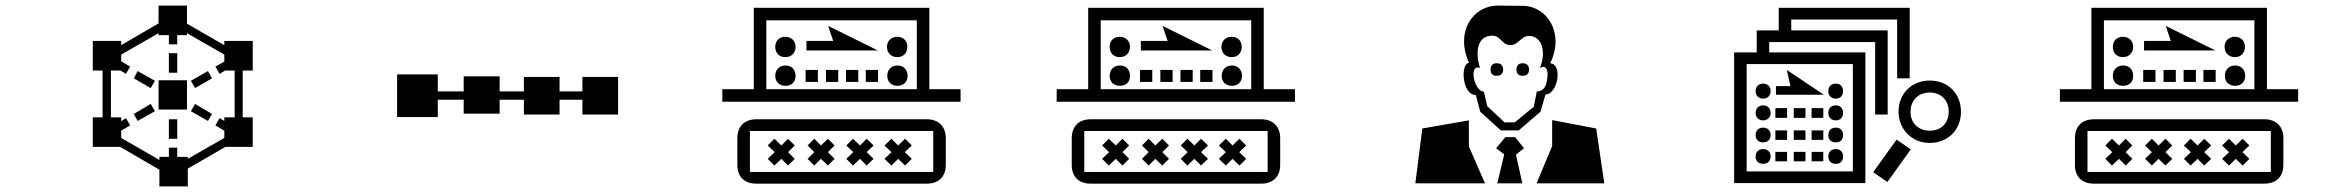

<svg xmlns="http://www.w3.org/2000/svg" viewBox="-20 -643 8440 689"><path d="M378 -390H412L432 -378L447 -404L415 -423V-447L549 -524V-517H586V-484H616V-517H651V-524L785 -447V-422L753 -404L768 -378L788 -390H822V-222H785V-209L768 -219L753 -193L785 -174V-148L654 -73V-80H616V-113H586V-80H552V-69L415 -148V-174L447 -193L432 -219L415 -208V-222H378ZM521 -327 536 -353 474 -388 460 -362ZM536 -244 521 -270 460 -234 474 -209ZM313 -390H348V-222H313V-116H411L552 -34V26H654V-38L789 -116H887V-222H851V-390H887V-496H785V-481L651 -558V-623H549V-559L415 -481V-496H313ZM549 -250H651V-355H549ZM616 -215H586V-145H616ZM616 -452H586V-382H616ZM741 -362 726 -388 665 -353 680 -327ZM726 -209 741 -234 680 -270 665 -244Z M1644 -369V-315H1551V-376H1405V-223H1551V-285H1644V-235H1773V-285H1860V-232H1988V-285H2070V-232H2198V-367H2070V-315H1988V-367H1860V-315H1773V-369Z M2671 -173H3329V-26H2671ZM3270 -570V-323H2730V-570ZM2759 -145 2735 -121 2760 -97 2735 -73 2759 -49 2784 -73 2808 -49 2832 -73 2808 -97 2832 -121 2808 -145 2784 -121ZM2902 -145 2878 -121 2902 -97 2878 -73 2902 -49 2926 -73 2951 -49 2975 -73 2951 -97 2975 -121 2951 -145 2926 -121ZM3306 16C3348 16 3374 -9 3374 -51V-147C3374 -189 3348 -215 3306 -215H2694C2651 -215 2626 -189 2626 -147V-51C2626 -9 2651 16 2694 16ZM3041 -145 3017 -121 3042 -97 3017 -73 3041 -49 3066 -73 3090 -49 3115 -73 3090 -97 3115 -121 3090 -145 3066 -121ZM3179 -145 3154 -121 3179 -97 3154 -73 3179 -49 3203 -73 3228 -49 3252 -73 3227 -97 3252 -121 3228 -145 3203 -121ZM2762 -475C2762 -453 2776 -438 2798 -438C2820 -438 2835 -453 2835 -475C2835 -496 2820 -511 2798 -511C2776 -511 2762 -496 2762 -475ZM2762 -371C2762 -349 2777 -335 2799 -335C2821 -335 2835 -349 2835 -371C2835 -393 2821 -408 2799 -408C2777 -408 2762 -393 2762 -371ZM2915 -392H2871V-349H2915ZM2988 -392H2944V-349H2988ZM3315 -615H2685V-323H2572V-278H3427V-323H3315ZM2874 -496V-462H3130L2952 -550L2970 -496ZM3060 -392H3016V-349H3060ZM3131 -392H3087V-349H3131ZM3163 -475C3163 -453 3178 -438 3200 -438C3222 -438 3236 -453 3236 -475C3236 -496 3222 -511 3200 -511C3178 -511 3163 -496 3163 -475ZM3164 -371C3164 -349 3179 -335 3201 -335C3222 -335 3237 -349 3237 -371C3237 -393 3222 -408 3201 -408C3179 -408 3164 -393 3164 -371Z M3871 -173H4529V-26H3871ZM4470 -570V-323H3930V-570ZM3959 -145 3935 -121 3960 -97 3935 -73 3959 -49 3984 -73 4008 -49 4032 -73 4008 -97 4032 -121 4008 -145 3984 -121ZM4102 -145 4078 -121 4102 -97 4078 -73 4102 -49 4126 -73 4151 -49 4175 -73 4151 -97 4175 -121 4151 -145 4126 -121ZM4506 16C4548 16 4574 -9 4574 -51V-147C4574 -189 4548 -215 4506 -215H3894C3851 -215 3826 -189 3826 -147V-51C3826 -9 3851 16 3894 16ZM4241 -145 4217 -121 4242 -97 4217 -73 4241 -49 4266 -73 4290 -49 4315 -73 4290 -97 4315 -121 4290 -145 4266 -121ZM4379 -145 4354 -121 4379 -97 4354 -73 4379 -49 4403 -73 4428 -49 4452 -73 4427 -97 4452 -121 4428 -145 4403 -121ZM3962 -475C3962 -453 3976 -438 3998 -438C4020 -438 4035 -453 4035 -475C4035 -496 4020 -511 3998 -511C3976 -511 3962 -496 3962 -475ZM3962 -371C3962 -349 3977 -335 3999 -335C4021 -335 4035 -349 4035 -371C4035 -393 4021 -408 3999 -408C3977 -408 3962 -393 3962 -371ZM4115 -392H4071V-349H4115ZM4188 -392H4144V-349H4188ZM4515 -615H3885V-323H3772V-278H4627V-323H4515ZM4074 -496V-462H4330L4152 -550L4170 -496ZM4260 -392H4216V-349H4260ZM4331 -392H4287V-349H4331ZM4363 -475C4363 -453 4378 -438 4400 -438C4422 -438 4436 -453 4436 -475C4436 -496 4422 -511 4400 -511C4378 -511 4363 -496 4363 -475ZM4364 -371C4364 -349 4379 -335 4401 -335C4422 -335 4437 -349 4437 -371C4437 -393 4422 -408 4401 -408C4379 -408 4364 -393 4364 -371Z M5305 -314C5284 -315 5271 -345 5268 -370C5266 -388 5272 -407 5291 -399C5273 -457 5281 -515 5335 -515C5366 -515 5370 -481 5400 -481C5429 -481 5438 -514 5467 -514C5513 -514 5530 -458 5506 -399C5511 -402 5515 -403 5518 -403C5533 -403 5538 -382 5529 -343C5525 -327 5513 -315 5495 -315L5484 -260L5416 -204H5379L5317 -262ZM5251 -118V-211L5084 -182L5059 15H5309ZM5382 -151 5349 -111 5378 -89 5353 15H5443L5420 -88L5449 -111L5417 -151ZM5550 -119 5494 15H5737L5708 -182L5550 -212ZM5351 -416C5336 -416 5329 -408 5329 -393C5329 -379 5336 -371 5351 -371C5366 -371 5374 -379 5374 -393C5374 -408 5366 -416 5351 -416ZM5526 -304C5570 -304 5589 -413 5543 -416C5596 -525 5531 -622 5444 -622L5357 -623C5261 -623 5202 -524 5252 -417C5220 -417 5226 -302 5276 -302L5292 -242L5366 -175H5430L5508 -242ZM5444 -371C5459 -371 5467 -379 5467 -393C5467 -408 5459 -416 5444 -416C5429 -416 5422 -408 5422 -393C5422 -379 5429 -371 5444 -371Z M6629 -413V-28H6248V-413ZM6905 -311C6946 -311 6973 -283 6973 -242C6973 -201 6946 -174 6905 -174C6864 -174 6836 -201 6836 -242C6836 -283 6864 -311 6905 -311ZM6280 -81C6280 -65 6291 -55 6307 -55C6323 -55 6334 -65 6334 -81C6334 -98 6323 -108 6307 -108C6291 -108 6280 -98 6280 -81ZM6280 -316C6280 -300 6291 -289 6307 -289C6323 -289 6334 -300 6334 -316C6334 -332 6323 -343 6307 -343C6291 -343 6280 -332 6280 -316ZM6280 -238C6280 -222 6291 -211 6307 -211C6323 -211 6334 -222 6334 -238C6334 -254 6323 -265 6307 -265C6291 -265 6280 -254 6280 -238ZM6280 -158C6280 -142 6291 -132 6307 -132C6323 -132 6334 -142 6334 -158C6334 -175 6323 -185 6307 -185C6291 -185 6280 -175 6280 -158ZM6393 -220V-255H6351V-220ZM6393 -141V-175H6351V-141ZM6393 -64V-98H6351V-64ZM6459 -220V-255H6417V-220ZM6459 -141V-175H6417V-141ZM6459 -64V-98H6417V-64ZM6353 -334V-303H6525L6392 -392L6405 -334ZM6523 -220V-255H6481V-220ZM6523 -141V-175H6481V-141ZM6523 -64V-98H6481V-64ZM6674 -455H6329V-492H6709V-232H6754V-534H6408V-573H6788V-362H6833V-615H6363V-534H6284V-455H6203V14H6674ZM6541 -316C6541 -300 6551 -289 6568 -289C6584 -289 6594 -300 6594 -316C6594 -332 6584 -343 6568 -343C6551 -343 6541 -332 6541 -316ZM6541 -238C6541 -222 6551 -211 6568 -211C6584 -211 6594 -222 6594 -238C6594 -254 6584 -265 6568 -265C6551 -265 6541 -254 6541 -238ZM6541 -158C6541 -142 6551 -132 6568 -132C6584 -132 6594 -142 6594 -158C6594 -175 6584 -185 6568 -185C6551 -185 6541 -175 6541 -158ZM6541 -81C6541 -65 6551 -55 6568 -55C6584 -55 6594 -65 6594 -81C6594 -98 6584 -108 6568 -108C6551 -108 6541 -98 6541 -81ZM6786 -142 6702 -25 6753 10 6837 -107ZM6905 -354C6842 -354 6793 -309 6793 -242C6793 -178 6842 -130 6905 -130C6968 -130 7017 -175 7017 -242C7017 -306 6972 -354 6905 -354Z M7471 -173H8129V-26H7471ZM8070 -570V-323H7530V-570ZM7559 -145 7535 -121 7560 -97 7535 -73 7559 -49 7584 -73 7608 -49 7632 -73 7608 -97 7632 -121 7608 -145 7584 -121ZM7702 -145 7678 -121 7702 -97 7678 -73 7702 -49 7726 -73 7751 -49 7775 -73 7751 -97 7775 -121 7751 -145 7726 -121ZM8106 16C8148 16 8174 -9 8174 -51V-147C8174 -189 8148 -215 8106 -215H7494C7451 -215 7426 -189 7426 -147V-51C7426 -9 7451 16 7494 16ZM7841 -145 7817 -121 7842 -97 7817 -73 7841 -49 7866 -73 7890 -49 7915 -73 7890 -97 7915 -121 7890 -145 7866 -121ZM7979 -145 7954 -121 7979 -97 7954 -73 7979 -49 8003 -73 8028 -49 8052 -73 8027 -97 8052 -121 8028 -145 8003 -121ZM7562 -475C7562 -453 7576 -438 7598 -438C7620 -438 7635 -453 7635 -475C7635 -496 7620 -511 7598 -511C7576 -511 7562 -496 7562 -475ZM7562 -371C7562 -349 7577 -335 7599 -335C7621 -335 7635 -349 7635 -371C7635 -393 7621 -408 7599 -408C7577 -408 7562 -393 7562 -371ZM7715 -392H7671V-349H7715ZM7788 -392H7744V-349H7788ZM8115 -615H7485V-323H7372V-278H8227V-323H8115ZM7674 -496V-462H7930L7752 -550L7770 -496ZM7860 -392H7816V-349H7860ZM7931 -392H7887V-349H7931ZM7963 -475C7963 -453 7978 -438 8000 -438C8022 -438 8036 -453 8036 -475C8036 -496 8022 -511 8000 -511C7978 -511 7963 -496 7963 -475ZM7964 -371C7964 -349 7979 -335 8001 -335C8022 -335 8037 -349 8037 -371C8037 -393 8022 -408 8001 -408C7979 -408 7964 -393 7964 -371Z"/></svg>

Font: CryptoKit 1.4
Style: Regular
Weight: 400
Monospace: yes
Designer: Oceane Juvin
Foundry: http://www.head-geneve.ch
Version: Version 1.000